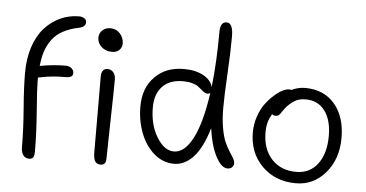

<svg xmlns="http://www.w3.org/2000/svg" viewBox="-54 -923 1936 1015"><g transform="rotate(5 914.5 -415.5)"><path d="M131.8 -14.2Q111.3 -14.2 100.1 -29.5Q88.9 -44.9 88.9 -73.2Q88.9 -164.1 79.8 -277.3Q70.8 -390.6 70.8 -465.8Q70.8 -541.5 91.3 -603Q111.8 -664.6 147.7 -704.3Q183.6 -744.1 230.5 -765.6Q277.3 -787.1 331.1 -787.1Q344.7 -787.1 356.9 -779.8Q369.1 -772.5 369.1 -759.8Q369.1 -733.9 335 -727.1Q284.7 -716.8 249.3 -697.3Q213.9 -677.7 192.6 -648.4Q171.4 -619.1 160.4 -585.7Q149.4 -552.2 145 -507.8Q215.8 -521 280.8 -521Q301.8 -521 313.5 -510.3Q325.2 -499.5 325.2 -484.9Q325.2 -460.9 288.1 -460.9Q248 -460.9 218.5 -458Q189 -455.1 167.2 -450.7Q145.5 -446.3 141.1 -445.8V-422.9Q141.1 -384.3 150.1 -268.6Q159.2 -152.8 159.2 -56.2Q159.2 -32.2 152.6 -23.2Q146 -14.2 131.8 -14.2ZM518.1 -615.2Q485.8 -615.2 463.4 -635Q440.9 -654.8 440.9 -684.1Q440.9 -707 457.5 -722.9Q474.1 -738.8 499 -738.8Q531.7 -738.8 551.8 -716.1Q571.8 -693.4 571.8 -663.1Q571.8 -644.5 558.3 -629.9Q544.9 -615.2 518.1 -615.2ZM509.8 -16.1Q489.7 -16.1 481 -31.2Q472.2 -46.4 472.2 -80.1Q472.2 -205.1 471.7 -322Q471.2 -439 471.2 -481Q471.2 -500.5 479.5 -511.7Q487.8 -522.9 503.9 -522.9Q522 -522.9 534.2 -509.5Q546.4 -496.1 546.9 -472.2Q547.4 -430.7 543.2 -257.8Q539.1 -85 539.1 -47.9Q539.1 -16.1 509.8 -16.1Z M897 -54.2Q838.9 -54.2 792 -93.8Q745.1 -133.3 719.5 -199Q693.8 -264.6 693.8 -341.8Q693.8 -439 752.2 -498.5Q810.5 -558.1 905.8 -558.1Q968.8 -558.1 1010.7 -534.7Q1052.7 -511.2 1060.1 -475.1Q1075.7 -609.4 1075.7 -770Q1075.7 -823.2 1109.9 -823.2Q1144 -823.2 1144 -750Q1144 -670.4 1137.5 -553.7Q1130.9 -437 1130.9 -371.1Q1130.9 -310.5 1139.4 -263.4Q1147.9 -216.3 1160.2 -189.7Q1172.4 -163.1 1184.6 -144.3Q1196.8 -125.5 1205.3 -111.1Q1213.9 -96.7 1213.9 -84Q1213.9 -72.8 1205.6 -63.7Q1197.3 -54.7 1180.7 -54.2Q1147 -54.7 1117.4 -113Q1087.9 -171.4 1076.7 -258.8Q1045.4 -153.3 999.5 -103.8Q953.6 -54.2 897 -54.2ZM759.8 -341.8Q759.8 -249.5 799.6 -184.3Q839.4 -119.1 890.6 -119.1Q947.8 -119.1 990.7 -202.6Q1033.7 -286.1 1055.7 -443.8Q1050.8 -439 1042 -439Q1032.2 -439 1023.7 -444.6Q1015.1 -450.2 1006.6 -458Q998 -465.8 986.8 -473.9Q975.6 -481.9 954.8 -487.5Q934.1 -493.2 906.7 -493.2Q835.9 -493.2 797.9 -452.9Q759.8 -412.6 759.8 -341.8Z M1547.9 -7.8Q1438.5 -7.8 1368.2 -77.6Q1297.9 -147.5 1297.9 -255.9Q1297.9 -299.3 1311.5 -339.8Q1325.2 -380.4 1345.7 -408.2Q1366.2 -436 1389.9 -457.3Q1413.6 -478.5 1434.1 -488.8Q1454.6 -499 1467.8 -499Q1478 -499 1481 -497.1Q1516.1 -514.2 1553.7 -514.2Q1652.3 -514.2 1710 -447.3Q1767.6 -380.4 1767.6 -266.1Q1767.6 -155.8 1704.6 -81.8Q1641.6 -7.8 1547.9 -7.8ZM1364.7 -263.2Q1364.7 -173.8 1413.6 -120.8Q1462.4 -67.9 1544.9 -67.9Q1616.2 -67.9 1658 -123.3Q1699.7 -178.7 1699.7 -272Q1699.7 -356.9 1663.1 -405.5Q1626.5 -454.1 1562 -454.1Q1530.8 -454.1 1510.3 -443.6Q1489.7 -433.1 1466.8 -410.2Q1454.6 -397.9 1444.8 -382.3Q1435.1 -366.7 1428.7 -360.4Q1422.4 -354 1410.6 -354Q1397 -354 1391.6 -360.8Q1364.7 -320.3 1364.7 -263.2Z"/></g></svg>

Font: Shantell Sans Bouncy
Style: Regular
Weight: 300
Designer: Stephen Nixon, Anya Danilova, Shantell Martin
Foundry: Arrow Type
Version: Version 1.006;[9816181b4]